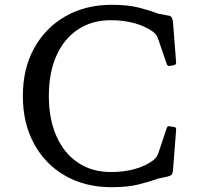

<svg xmlns="http://www.w3.org/2000/svg" viewBox="-20 -770 836 798"><path d="M444 8Q334 8 251 -39.5Q168 -87 121.5 -172.5Q75 -258 75 -371Q75 -484 121.5 -569Q168 -654 251.5 -702Q335 -750 444 -750Q511 -750 556.5 -738.5Q602 -727 638 -713L675 -706Q685 -705 689.5 -702Q694 -699 696.5 -691Q699 -683 700 -666L712 -510Q713 -502 703 -499L685 -496Q676 -495 673 -504L638 -606Q634 -617 629.5 -624Q625 -631 616 -638Q582 -662 537.5 -674Q493 -686 441 -686Q362 -686 304 -647.5Q246 -609 214.5 -538.5Q183 -468 183 -371Q183 -275 214.5 -204Q246 -133 304 -94Q362 -55 441 -55Q494 -55 538.5 -67Q583 -79 616 -103Q626 -111 630.5 -118Q635 -125 639 -136L673 -238Q676 -248 686 -245L704 -242Q713 -241 712 -231L699 -62Q698 -53 695.5 -47.5Q693 -42 685.5 -39Q678 -36 662 -33L638 -28Q602 -15 556.5 -3.5Q511 8 444 8Z"/></svg>

Font: Hahmlet
Style: Regular
Weight: 400
Designer: Minjoo Ham & Mark Frömberg
Foundry: hypertype
Version: Version 1.002